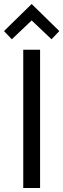

<svg xmlns="http://www.w3.org/2000/svg" viewBox="-26 -938 316 958"><path d="M90 0V-690H174V0ZM-6 -783 132 -918 270 -783 231 -742 132 -836 33 -742Z"/></svg>

Font: Oxanium ExtraLight
Style: Regular
Weight: 400
Version: Version 2.000